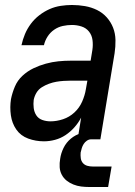

<svg xmlns="http://www.w3.org/2000/svg" viewBox="-20 -558 540 769"><path d="M156 8Q123 8 93 -3Q63 -14 45.5 -39Q28 -64 23.5 -96.5Q19 -129 24 -161Q29 -186 39.5 -211Q50 -236 70 -254.5Q90 -273 114 -284.5Q138 -296 163.5 -303Q189 -310 214 -312.5Q239 -315 265 -315H343L350 -358Q353 -378 350.5 -397.5Q348 -417 336.5 -431.5Q325 -446 306.5 -452Q288 -458 268 -458Q250 -458 231.5 -454Q213 -450 197 -439Q181 -428 170.5 -411.5Q160 -395 156 -377H66Q71 -400 80 -421.5Q89 -443 103.5 -462.5Q118 -482 137.5 -497Q157 -512 178.5 -521.5Q200 -531 223 -534.5Q246 -538 268 -538Q295 -538 320.5 -533.5Q346 -529 368.5 -518Q391 -507 407.5 -488.5Q424 -470 433 -447Q442 -424 442.5 -397.5Q443 -371 439 -345L382 0H291L305 -87Q294 -66 278 -48Q262 -30 242.5 -17Q223 -4 200.5 2Q178 8 156 8ZM182 -72Q207 -72 232.5 -80.5Q258 -89 278 -107.5Q298 -126 309 -151Q320 -176 324 -201L330 -235H265Q250 -235 235 -234Q220 -233 205.5 -230.5Q191 -228 176 -222.5Q161 -217 147.5 -208.5Q134 -200 126 -186.5Q118 -173 115 -158Q113 -142 115 -125.5Q117 -109 125.5 -96Q134 -83 149.5 -77.5Q165 -72 182 -72ZM338 191Q321 191 305 189Q289 187 274 181Q259 175 247 165.5Q235 156 227.5 142Q220 128 219 111.5Q218 95 221 78Q224 56 234.5 34.5Q245 13 263.5 -2.5Q282 -18 305 -24.5Q328 -31 350 -31L345 0Q336 0 328 5.5Q320 11 315 19Q310 27 307.5 35.5Q305 44 303 53Q302 64 303.5 75.5Q305 87 312 95Q319 103 329.5 106Q340 109 352 109H427L413 191Z"/></svg>

Font: Iosevka Curly Medium Oblique
Style: Regular
Weight: 500
Italic angle: -9°
Monospace: yes
Designer: Belleve Invis
Foundry: Belleve Invis
Version: Version 11.1.0; ttfautohint (v1.8.3)